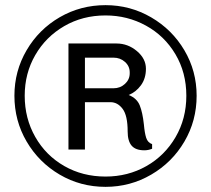

<svg xmlns="http://www.w3.org/2000/svg" viewBox="-20 -716 820 746"><path d="M744 -344Q744 -247 696.5 -166Q649 -85 567.5 -37.5Q486 10 390 10Q293 10 212 -37.5Q131 -85 83.5 -166Q36 -247 36 -344Q36 -440 83.5 -521Q131 -602 212 -649Q293 -696 390 -696Q486 -696 567.5 -648.5Q649 -601 696.5 -520.5Q744 -440 744 -344ZM76 -344Q76 -256 117 -184Q158 -112 229.5 -71Q301 -30 390 -30Q477 -30 548.5 -70.5Q620 -111 662 -183Q704 -255 704 -344Q704 -434 661.5 -505.5Q619 -577 547 -616.5Q475 -656 390 -656Q301 -656 229.5 -614.5Q158 -573 117 -502Q76 -431 76 -344ZM547 -449Q547 -411 527.5 -384.5Q508 -358 480 -347Q512 -334 523 -306.5Q534 -279 539 -233Q542 -199 548 -180.5Q554 -162 571 -156V-138Q556 -132 541 -132Q507 -132 491.5 -150Q476 -168 476 -205Q476 -267 456.5 -293Q437 -319 409 -319H310V-135H246V-547H433Q477 -547 512 -517.5Q547 -488 547 -449ZM310 -492V-373H421Q447 -373 465.5 -390Q484 -407 484 -431V-435Q484 -459 465.5 -475.5Q447 -492 421 -492Z"/></svg>

Font: Chivo
Style: Regular
Weight: 400
Designer: Hector Gatti
Foundry: Omnibus-Type
Version: Version 1.003